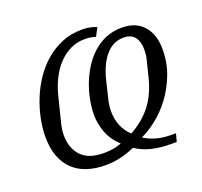

<svg xmlns="http://www.w3.org/2000/svg" viewBox="-127 -854 1073 1022"><g transform="rotate(-20 410.0 -342.5)"><path d="M706 25H673Q612 25 564 13Q516 1 476 -25Q434 -7 393 2.5Q352 12 310 12Q253 12 206.5 -3Q160 -18 127 -49Q94 -80 76 -127.5Q58 -175 58 -240Q58 -288 69 -341.5Q80 -395 101 -447.5Q122 -500 154 -547.5Q186 -595 228 -631Q270 -667 321.5 -688.5Q373 -710 435 -710Q459 -710 479.5 -706Q500 -702 518 -694L494 -648Q480 -652 466.5 -654.5Q453 -657 432 -657Q387 -657 349.5 -638.5Q312 -620 282 -588Q252 -556 230.5 -512.5Q209 -469 197 -420L163 -284Q158 -265 155.5 -247.5Q153 -230 153 -213Q153 -142 194 -97Q235 -52 322 -52Q353 -52 375 -56Q397 -60 423 -69Q377 -112 359 -162.5Q341 -213 341 -260Q341 -296 348.5 -338.5Q356 -381 371.5 -424Q387 -467 411.5 -507.5Q436 -548 469 -579Q502 -610 544 -628.5Q586 -647 638 -647Q718 -647 761 -597.5Q804 -548 804 -467Q804 -389 778.5 -323Q753 -257 714 -205Q675 -153 628.5 -116.5Q582 -80 540 -61Q563 -45 601.5 -32.5Q640 -20 692 -20H718ZM442 -316Q433 -280 433 -247Q433 -204 448 -166.5Q463 -129 494 -100Q567 -140 613 -198.5Q659 -257 682 -347L705 -440Q709 -455 710.5 -469.5Q712 -484 712 -497Q712 -541 692 -567.5Q672 -594 629 -594Q570 -594 528.5 -546.5Q487 -499 466 -415Z"/></g></svg>

Font: IBM Plex Serif Text
Style: Italic
Weight: 450
Italic angle: -14°
Designer: Mike Abbink, Paul van der Laan, Pieter van Rosmalen
Foundry: Bold Monday
Version: Version 3.001